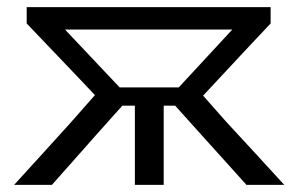

<svg xmlns="http://www.w3.org/2000/svg" viewBox="-20 -516 833 536"><path d="M19.5 0Q59.5 -44 99.5 -87.8Q139.5 -131.5 178.5 -175L245 -250.5L191.5 -307Q157 -343 123.2 -378.5Q89.5 -414 54.5 -450.5V-496H735.5V-450.5Q701.5 -414.5 668 -378.8Q634.5 -343 602 -308L547 -249L612 -175.5Q652.5 -132 692.8 -88Q733 -44 773.5 0H668Q636 -35.5 605.8 -69Q575.5 -102.5 544.5 -137L469 -221H437V0H356.5V-221H321.5L245.5 -136Q215.5 -101.5 185.2 -67.8Q155 -34 125 0ZM314 -272H479L628.5 -433.5H161.5Z"/></svg>

Font: Commissioner
Style: Regular
Weight: 400
Designer: Kostas Bartsokas
Foundry: Kostas Bartsokas
Version: Version 1.000; ttfautohint (v1.8.3)